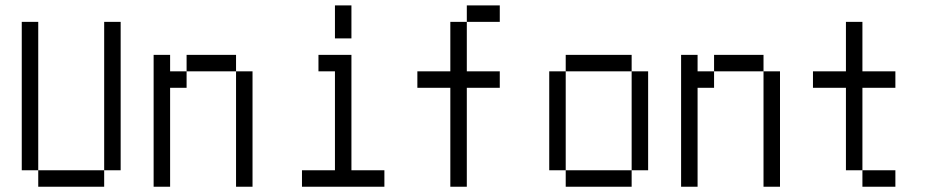

<svg xmlns="http://www.w3.org/2000/svg" viewBox="-20 -708 3540 728"><path d="M125 -62.5V0H375V-62.5ZM125 -62.5V-625H62.5V-62.5ZM375 -62.5H437.5V-625H375Z M562.5 -500Q562.5 -500 562.5 0H625Q625 0 625 -375H687.5V-437.5H625V-500ZM875 -437.5V0H937.5V-437.5ZM687.5 -437.5H875V-500H687.5Z M1437.5 0V-62.5H1312.5V-500H1187.5V-437.5H1250Q1250 -437.5 1250 -62.5H1125V0ZM1250 -687.5Q1250 -687.5 1250 -562.5H1312.5Q1312.5 -562.5 1312.5 -687.5Z M1875 -375V-437.5H1750V-625H1687.5V-437.5H1562.5V-375H1687.5Q1687.5 -375 1687.5 0H1750Q1750 0 1750 -375ZM1875 -625V-687.5H1750V-625Z M2125 -62.5V0H2375V-62.5ZM2125 -62.5Q2125 -62.5 2125 -437.5H2062.5Q2062.5 -437.5 2062.5 -62.5ZM2375 -62.5H2437.5Q2437.5 -62.5 2437.5 -437.5H2375Q2375 -437.5 2375 -62.5ZM2125 -437.5H2375V-500H2125Z M2562.5 -500Q2562.5 -500 2562.5 0H2625Q2625 0 2625 -375H2687.5V-437.5H2625V-500ZM2875 -437.5V0H2937.5V-437.5ZM2687.5 -437.5H2875V-500H2687.5Z M3375 0V-62.5H3250V0ZM3375 -375V-437.5H3250V-625H3187.5V-437.5H3062.5V-375H3187.5V-62.5H3250V-375Z"/></svg>

Font: Unifont
Style: Regular
Weight: 500
Version: Version 15.1.04